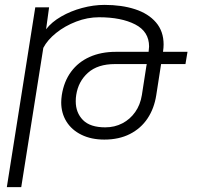

<svg xmlns="http://www.w3.org/2000/svg" viewBox="-20 -558 812 781"><path d="M734.4 -297.4H635.3L615.7 -171.4Q607.4 -117.2 580.3 -76.4Q553.2 -35.6 508.5 -12.9Q463.9 9.8 404.3 9.8Q351.1 9.8 311.3 -9.8Q271.5 -29.3 250.2 -63.7Q229 -98.1 229 -141.6Q229 -154.3 231.4 -171.4Q240.2 -227.1 269.3 -266.4Q298.3 -305.7 344.7 -326.4Q391.1 -347.2 451.2 -347.2H584.5Q586.4 -361.8 586.4 -368.7Q586.4 -429.7 529.8 -458.7Q473.1 -487.8 382.8 -487.8Q335.9 -487.8 290 -470.2Q244.1 -452.6 208.5 -424.1Q172.9 -395.5 156.2 -363.3L66.4 203.1H7.8L123.5 -528.3H179.7L167.5 -439Q189.9 -468.3 228.8 -490.7Q267.6 -513.2 314 -525.6Q360.4 -538.1 405.3 -538.1Q475.1 -538.1 529.3 -520.5Q583.5 -502.9 614.5 -466.8Q645.5 -430.7 645.5 -377Q645.5 -364.3 643.1 -347.2H742.7ZM557.1 -171.4 575.2 -288.1 576.7 -295.9V-297.4H447.8Q377.4 -297.4 337.9 -262Q298.3 -226.6 290 -171.4Q288.1 -160.2 288.1 -146Q288.1 -99.6 317.4 -69.8Q346.7 -40 408.2 -40Q446.3 -40 477.8 -56.4Q509.3 -72.8 530 -102.3Q550.8 -131.8 557.1 -171.4Z"/></svg>

Font: Mardoto Light
Style: Italic
Weight: 300
Italic angle: -12°
Designer: Christian Robertson, Vahan Hovhannisyan
Foundry: Google
Version: Version 1.000